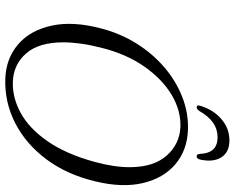

<svg xmlns="http://www.w3.org/2000/svg" viewBox="-104 -812 930 762"><g transform="rotate(90 361.0 -431.0)"><path d="M493.5 -712Q575.5 -709.5 631.2 -662.5Q687 -615.5 706.5 -533.2Q726 -451 699.5 -343Q672.5 -230.5 612 -149.8Q551.5 -69 468.8 -26.5Q386 16 292.5 13Q212 10 156.2 -37.8Q100.5 -85.5 81.8 -170.8Q63 -256 93.5 -370Q113.5 -445.5 153.5 -509Q193.5 -572.5 247.5 -618.5Q301.5 -664.5 364.5 -689.2Q427.5 -714 493.5 -712ZM305 -17Q368.5 -15 429.8 -49Q491 -83 541.2 -155.8Q591.5 -228.5 622.5 -341.5Q644 -420.5 643.5 -482.5Q643 -576.5 597.2 -627.8Q551.5 -679 484 -682Q419 -684.5 356.2 -647Q293.5 -609.5 244 -538.5Q194.5 -467.5 170 -370Q158.5 -325.5 153.2 -287.2Q148 -249 148 -217.5Q148 -120.5 191.8 -70Q235.5 -19.5 305 -17ZM524.5 -829.5Q493 -829.5 467.5 -812Q442 -794.5 420 -756.5Q413 -746.5 406 -746.5Q395 -746.5 400 -761.5Q416 -813.5 453 -845Q490 -876.5 537 -876.5Q584 -876.5 604.2 -844.8Q624.5 -813 613.5 -761Q610.5 -746.5 600 -746.5Q592.5 -746.5 591 -756.5Q589.5 -795 572.8 -812.2Q556 -829.5 524.5 -829.5Z"/></g></svg>

Font: Fraunces 72pt S050 Light
Style: Italic
Weight: 300
Italic angle: -16°
Version: Version 1.000; ttfautohint (v1.8.3)